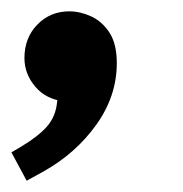

<svg xmlns="http://www.w3.org/2000/svg" viewBox="-40 -161 321 337"><path d="M6.8 156.2 -20 106.4 -3.4 96.7Q26.9 78.6 42.2 61.3Q57.6 43.9 60.1 19L62.5 -2.9L74.2 17.1Q41 13.7 22 -8.8Q2.9 -31.2 2.9 -59.1Q2.9 -94.7 25.6 -117.9Q48.3 -141.1 81.5 -141.1Q100.6 -141.1 119.9 -132.3Q139.2 -123.5 152.1 -103.8Q165 -84 165 -50.3Q165 7.8 128.9 58.1Q92.8 108.4 36.1 140.1Z"/></svg>

Font: Schibsted Grotesk Medium
Style: Italic
Weight: 500
Italic angle: -12°
Designer: Bakken & Baeck AS, Henrik Kongsvoll
Foundry: Schibsted ASA
Version: Version 1.100;gftools[0.9.25]